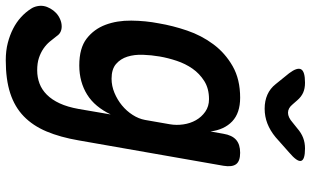

<svg xmlns="http://www.w3.org/2000/svg" viewBox="-252 -599 1078 666"><g transform="rotate(90 287.0 -266.0)"><path d="M351 -111Q338 -84 321 -63.5Q304 -43 282.5 -29.5Q261 -16 235.5 -9Q210 -2 181 -2Q121 -2 88 -27.5Q55 -53 40 -93Q25 -133 25.5 -182.5Q26 -232 35 -278Q43 -326 60 -376Q77 -426 107.5 -467Q138 -508 183.5 -534Q229 -560 293 -560Q346 -560 375 -532.5Q404 -505 410 -457L418 -502Q423 -532 439 -546Q455 -560 484 -560Q513 -560 523.5 -546Q534 -532 529 -502L441 0Q430 64 410 111.5Q390 159 357.5 190.5Q325 222 277.5 237.5Q230 253 163 253Q130 253 103 246Q76 239 53.5 227.5Q31 216 13.5 200Q-4 184 -16 165Q-22 156 -24.5 144Q-27 132 -25 121Q-23 110 -16.5 98.5Q-10 87 -1 78.5Q8 70 20.5 64.5Q33 59 46 59Q56 59 64.5 63Q73 67 79 76Q88 88 98.5 100.5Q109 113 123 122.5Q137 132 155 138Q173 144 198 144Q222 144 243.5 136Q265 128 282.5 110.5Q300 93 312.5 66Q325 39 332 0ZM227 -114Q252 -114 276 -124Q300 -134 319.5 -150Q339 -166 352.5 -187Q366 -208 370 -230L385 -316Q389 -339 385.5 -363Q382 -387 371 -406.5Q360 -426 341.5 -439Q323 -452 298 -452Q261 -452 235 -435.5Q209 -419 192 -394.5Q175 -370 165 -340Q155 -310 150 -281Q145 -252 144 -222.5Q143 -193 150.5 -169Q158 -145 176 -129.5Q194 -114 227 -114ZM241 -785Q261 -785 275.5 -778.5Q290 -772 302 -758L316 -742Q329 -726 345 -726Q361 -726 379 -742L399 -758Q415 -772 432 -778.5Q449 -785 469 -785Q508 -785 512 -771.5Q516 -758 483 -730L430 -683Q407 -664 382.5 -654.5Q358 -645 331 -645Q304 -645 282.5 -654.5Q261 -664 246 -683L208 -730Q187 -758 194.5 -771.5Q202 -785 241 -785Z"/></g></svg>

Font: Maple Mono SemiBold
Style: Italic
Weight: 600
Italic angle: -10°
Monospace: yes
Designer: subframe7536
Version: Version 7.000